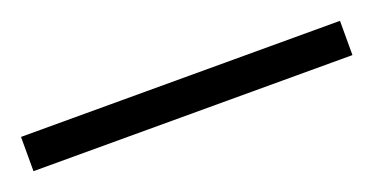

<svg xmlns="http://www.w3.org/2000/svg" viewBox="-23 -9 460 237"><g transform="rotate(-20 207.5 109.5)"><path d="M417 132V87H-2V132Z"/></g></svg>

Font: Noto Sans UI Condensed Light
Style: Regular
Weight: 300
Width: 3
Designer: Monotype Design Team
Foundry: Monotype Imaging Inc.
Version: Version 1.901